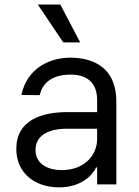

<svg xmlns="http://www.w3.org/2000/svg" viewBox="-20 -804 604 837"><path d="M237.2 12.8C332.4 12.8 382.1 -38.4 399.1 -73.9H403.4V0H487.2V-359.4C487.2 -532.7 355.1 -552.6 285.5 -552.6C203.1 -552.6 98.7 -511.4 73.2 -389.9L153.4 -389.2C164.8 -443.2 208.5 -478.7 288.4 -478.7C365.4 -478.7 403.4 -437.9 403.4 -367.9V-315.3H273.4C160.5 -315.3 51.1 -279.8 51.1 -154.8C51.1 -48.3 133.5 12.8 237.2 12.8ZM134.9 -150.6C134.9 -214.5 192.5 -242.9 272.7 -242.9H403.4V-197.4C403.4 -129.3 349.4 -62.5 250 -62.5C183.2 -62.5 134.9 -92.3 134.9 -150.6ZM144.9 -784.1 255.7 -619.3H329.5L242.9 -784.1Z"/></svg>

Font: Margiela Sans
Style: Regular
Weight: 400
Designer: Stefan Endress, Andreas Faust
Version: Version 1.100;FEAKit 1.0